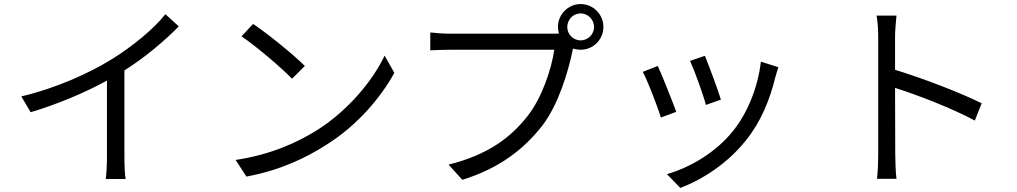

<svg xmlns="http://www.w3.org/2000/svg" viewBox="-20 -851 5010 946"><path d="M795 -781C739 -710 634 -623 532 -560C422 -491 252 -415 85 -376L131 -298C262 -337 400 -395 507 -454V-76C507 -38 504 12 501 31H599C595 11 593 -38 593 -76V-504C696 -569 792 -651 861 -721Z M1227 -733 1170 -672C1244 -622 1369 -515 1419 -463L1482 -526C1426 -582 1298 -686 1227 -733ZM1141 -63 1194 19C1361 -12 1487 -73 1587 -137C1738 -231 1854 -367 1923 -492L1875 -577C1817 -454 1695 -306 1541 -209C1446 -150 1316 -89 1141 -63Z M2841 -652C2804 -652 2775 -682 2775 -718C2775 -754 2804 -785 2841 -785C2877 -785 2907 -754 2907 -718C2907 -682 2877 -652 2841 -652ZM2200 -685C2167 -685 2127 -688 2100 -691V-603C2125 -604 2160 -606 2199 -606H2711C2697 -510 2651 -371 2580 -280C2496 -173 2384 -88 2190 -40L2258 35C2441 -22 2560 -115 2652 -232C2731 -335 2779 -496 2801 -601L2803 -612C2815 -608 2828 -606 2841 -606C2903 -606 2953 -656 2953 -718C2953 -780 2903 -831 2841 -831C2779 -831 2729 -780 2729 -718C2729 -707 2731 -696 2734 -686C2722 -685 2711 -685 2701 -685Z M3453 -576 3380 -551C3401 -506 3447 -379 3458 -334L3532 -360C3519 -404 3470 -536 3453 -576ZM3729 -547C3714 -419 3662 -292 3591 -205C3509 -102 3382 -26 3266 7L3332 75C3444 32 3566 -46 3658 -163C3730 -253 3773 -360 3800 -470C3804 -483 3808 -499 3815 -520ZM3221 -526 3147 -497C3167 -462 3221 -324 3236 -272L3312 -300C3293 -352 3241 -483 3221 -526Z M4817 -342C4711 -395 4522 -467 4390 -507V-670C4390 -700 4394 -743 4397 -774H4299C4305 -743 4307 -698 4307 -670V-88C4307 -51 4305 -2 4301 30H4397C4393 -3 4391 -56 4391 -88L4390 -418C4501 -383 4674 -316 4783 -257Z"/></svg>

Font: Noto Sans Mono CJK SC Regular
Style: Regular
Weight: 400
Designer: Ryoko NISHIZUKA (kana & ideographs); Paul D. Hunt (Latin, Greek & Cyrillic); Wenlong ZHANG (bopomofo); Sandoll Communica
Foundry: Adobe Systems Incorporated
Version: Version 1.005;PS 1.005;hotconv 1.0.96;makeotf.lib2.5.65012